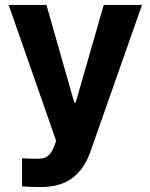

<svg xmlns="http://www.w3.org/2000/svg" viewBox="-20 -550 602 769"><path d="M68.4 196.3V84Q105.5 85.9 127 85.9Q144 85.9 155.5 83Q167 80.1 177.5 69.3Q188 58.6 196.3 37.1L205.1 14.6L14.6 -530.3H166L277.3 -139.6H283.2L395.5 -530.3H548.8L341.8 58.6Q317.9 126.5 270 162.8Q222.2 199.2 141.6 199.2Q96.2 199.2 68.4 196.3Z"/></svg>

Font: WEMIX Pretendard
Style: Bold
Weight: 700
Designer: Base glyphs from Inter by Rasmus Andersson; Hangeul glyphs from Noto Sans CJK(Source Han Sans) by Jang Soo-young and Kan
Foundry: Kil Hyung-jin
Version: Version 1.000